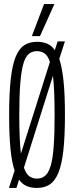

<svg xmlns="http://www.w3.org/2000/svg" viewBox="-20 -916 363 946"><path d="M61 10H24L52 -75Q38 -117 31.5 -183.5Q25 -250 25 -349Q25 -457 33 -527Q41 -597 57.5 -637Q74 -677 100 -693.5Q126 -710 162 -710Q190 -710 212 -701Q234 -692 250 -669L264 -712H300L272 -626Q286 -584 293 -517Q300 -450 300 -350Q300 -243 292 -173Q284 -103 267 -63Q250 -23 224 -6.5Q198 10 162 10Q134 10 112 1Q90 -8 74 -31ZM75 -349Q75 -226 83 -159L226 -611Q216 -641 200 -652.5Q184 -664 162 -664Q138 -664 121.5 -650Q105 -636 95 -601.5Q85 -567 80 -505.5Q75 -444 75 -349ZM162 -36Q186 -36 202.5 -50Q219 -64 229.5 -98.5Q240 -133 244.5 -194Q249 -255 249 -349Q249 -475 241 -543L98 -90Q108 -60 124 -48Q140 -36 162 -36ZM137 -738 197 -896H248L177 -738Z"/></svg>

Font: Georama ExtraCondensed Light
Style: Regular
Weight: 300
Width: 2
Designer: Jean-Baptiste Levee
Foundry: Production Type
Version: Version 1.000